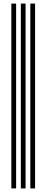

<svg xmlns="http://www.w3.org/2000/svg" viewBox="-20 -930 259 1070"><path d="M149 120V-910H175.5V120ZM43.2 120V-910H69.8V120ZM96.2 120V-910H122.5V120Z"/></svg>

Font: Big Shoulders Inline Text Thin ExtraBold
Style: Regular
Weight: 800
Version: Version 2.002